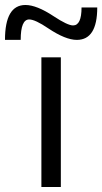

<svg xmlns="http://www.w3.org/2000/svg" viewBox="-51 -750 410 770"><path d="M164 -685Q220 -648 242 -648Q276 -648 276 -720H339Q339 -590 257 -590Q212 -590 143 -636Q90 -672 66 -672Q32 -672 32 -590H-31Q-31 -730 51 -730Q96 -730 164 -685ZM115 0V-520H193V0Z"/></svg>

Font: M PLUS 1p
Style: Regular
Weight: 400
Version: Version 1.062